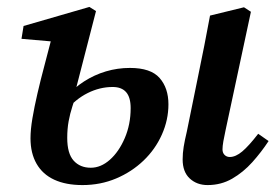

<svg xmlns="http://www.w3.org/2000/svg" viewBox="-20 -520 801 554"><path d="M579 14Q548 14 527.5 -5Q507 -24 507 -60Q507 -78 510 -96.5Q513 -115 519 -140L552 -302Q561 -345 569.5 -388.5Q578 -432 586 -475L684 -499L704 -486L631 -145Q627 -127 624.5 -112.5Q622 -98 622 -89Q622 -79 628 -73Q634 -67 643 -67Q660 -67 679 -83Q698 -99 725 -134L755 -113Q734 -81 708 -52Q682 -23 650 -4.5Q618 14 579 14ZM218 14Q170 14 136.5 -1.5Q103 -17 85.5 -47.5Q68 -78 68 -121Q68 -146 73.5 -178.5Q79 -211 88 -250Q97 -289 108.5 -332Q120 -375 132 -422L169 -397L42 -408L48 -445L238 -500L257 -488L200 -267L203 -257Q196 -235 189 -213.5Q182 -192 178 -170Q174 -148 174 -122Q174 -77 192.5 -56.5Q211 -36 242 -36Q271 -36 297 -59Q323 -82 340 -121.5Q357 -161 357 -208Q357 -239 344 -254Q331 -269 305 -269Q268 -269 233 -251.5Q198 -234 171 -201L154 -240H171Q193 -266 222.5 -285Q252 -304 285.5 -314Q319 -324 355 -324Q415 -324 440.5 -295Q466 -266 466 -219Q466 -174 447 -131.5Q428 -89 394 -56.5Q360 -24 315 -5Q270 14 218 14Z"/></svg>

Font: Source Serif 4 18pt SemiBold
Style: Italic
Weight: 600
Italic angle: -12°
Designer: Frank Grießhammer
Foundry: Adobe Systems Incorporated
Version: Version 4.004;hotconv 1.0.116;makeotfexe 2.5.65601